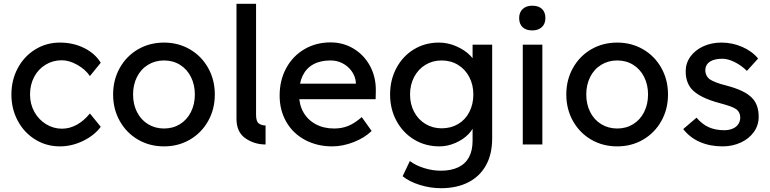

<svg xmlns="http://www.w3.org/2000/svg" viewBox="-20 -760 4053 1010"><path d="M40 -263Q40 -339 73.5 -401.5Q107 -464 165.5 -500Q224 -536 295 -536Q365 -536 422.5 -507.5Q480 -479 510 -430L453 -360Q429 -395 386.5 -419Q344 -443 305 -443Q258 -443 219.5 -419.5Q181 -396 159.5 -355Q138 -314 138 -263Q138 -213 160.5 -172Q183 -131 222 -107Q261 -83 306 -83Q346 -83 383.5 -103.5Q421 -124 453 -163L510 -93Q477 -48 417.5 -19Q358 10 295 10Q224 10 165.5 -26Q107 -62 73.5 -124.5Q40 -187 40 -263Z M575 -263Q575 -340 610 -402.5Q645 -465 706 -500.5Q767 -536 843 -536Q918 -536 979 -500.5Q1040 -465 1075 -402.5Q1110 -340 1110 -263Q1110 -186 1075 -123.5Q1040 -61 979 -25.5Q918 10 843 10Q767 10 706 -25.5Q645 -61 610 -123.5Q575 -186 575 -263ZM1005 -263Q1005 -314 984.5 -355Q964 -396 927 -419Q890 -442 843 -442Q796 -442 758.5 -419Q721 -396 700.5 -355Q680 -314 680 -263Q680 -212 700.5 -171Q721 -130 758.5 -107Q796 -84 843 -84Q890 -84 927 -107Q964 -130 984.5 -171Q1005 -212 1005 -263Z M1224 -740H1327V-156Q1327 -121 1341.5 -110.5Q1356 -100 1377 -100V0Q1318 0 1271 -32.5Q1224 -65 1224 -135Z M1451 -257Q1451 -338 1485.5 -401.5Q1520 -465 1581 -501Q1642 -537 1719 -537Q1786 -537 1841 -503.5Q1896 -470 1927 -412Q1958 -354 1957 -282L1956 -238H1527L1504 -320H1867L1852 -303V-327Q1849 -359 1830 -385.5Q1811 -412 1782 -427Q1753 -442 1719 -442Q1665 -442 1628 -421.5Q1591 -401 1572 -361.5Q1553 -322 1553 -264Q1553 -210 1576 -169.5Q1599 -129 1641 -106.5Q1683 -84 1738 -84Q1778 -84 1811.5 -97.5Q1845 -111 1883 -144L1935 -71Q1898 -35 1840.5 -12.5Q1783 10 1728 10Q1648 10 1584.5 -24Q1521 -58 1486 -119Q1451 -180 1451 -257Z M2098 167 2136 87Q2166 110 2210.5 124Q2255 138 2299 138Q2353 138 2390.5 120Q2428 102 2447 67Q2466 32 2466 -20V-121L2477 -114Q2473 -84 2445 -55Q2417 -26 2375.5 -8Q2334 10 2292 10Q2218 10 2159 -25.5Q2100 -61 2066 -123.5Q2032 -186 2032 -263Q2032 -340 2065.5 -402.5Q2099 -465 2157.5 -500.5Q2216 -536 2289 -536Q2336 -536 2380.5 -516.5Q2425 -497 2454 -467.5Q2483 -438 2488 -410L2466 -402V-525H2569V-32Q2569 51 2536.5 109.5Q2504 168 2443.5 199Q2383 230 2299 230Q2243 230 2187.5 212.5Q2132 195 2098 167ZM2470 -263Q2470 -314 2448.5 -355Q2427 -396 2389 -419Q2351 -442 2303 -442Q2256 -442 2218 -419Q2180 -396 2158.5 -355Q2137 -314 2137 -263Q2137 -212 2158.5 -171.5Q2180 -131 2218 -108Q2256 -85 2303 -85Q2352 -85 2390 -107.5Q2428 -130 2449 -171Q2470 -212 2470 -263Z M2730 -525H2833V0H2730ZM2711 -665Q2711 -695 2729.5 -712.5Q2748 -730 2780 -730Q2813 -730 2831 -713Q2849 -696 2849 -665Q2849 -635 2830.5 -617.5Q2812 -600 2780 -600Q2747 -600 2729 -617Q2711 -634 2711 -665Z M2959 -263Q2959 -340 2994 -402.5Q3029 -465 3090 -500.5Q3151 -536 3227 -536Q3302 -536 3363 -500.5Q3424 -465 3459 -402.5Q3494 -340 3494 -263Q3494 -186 3459 -123.5Q3424 -61 3363 -25.5Q3302 10 3227 10Q3151 10 3090 -25.5Q3029 -61 2994 -123.5Q2959 -186 2959 -263ZM3389 -263Q3389 -314 3368.5 -355Q3348 -396 3311 -419Q3274 -442 3227 -442Q3180 -442 3142.5 -419Q3105 -396 3084.5 -355Q3064 -314 3064 -263Q3064 -212 3084.5 -171Q3105 -130 3142.5 -107Q3180 -84 3227 -84Q3274 -84 3311 -107Q3348 -130 3368.5 -171Q3389 -212 3389 -263Z M3574 -81 3644 -141Q3674 -106 3709 -90.5Q3744 -75 3790 -75Q3814 -75 3833.5 -83Q3853 -91 3863.5 -106.5Q3874 -122 3874 -142Q3874 -168 3855 -184Q3845 -192 3823.5 -200Q3802 -208 3768 -217Q3657 -246 3616 -294Q3587 -330 3587 -385Q3587 -428 3612 -462.5Q3637 -497 3680 -516.5Q3723 -536 3775 -536Q3832 -536 3884 -513.5Q3936 -491 3968 -452L3909 -387Q3880 -416 3844.5 -433.5Q3809 -451 3780 -451Q3737 -451 3713.5 -435Q3690 -419 3690 -388Q3692 -360 3712 -344Q3723 -336 3745.5 -327Q3768 -318 3801 -310Q3850 -297 3882.5 -281.5Q3915 -266 3935 -246Q3971 -210 3971 -146Q3971 -101 3945.5 -65.5Q3920 -30 3876.5 -10Q3833 10 3781 10Q3715 10 3662 -13Q3609 -36 3574 -81Z"/></svg>

Font: Easer Grotesk Variable
Style: Regular
Weight: 400
Designer: Boardeaser, Bonnie Shaver-Troup, Thomas Jockin
Foundry: Lexend
Version: Version 1.001;Glyphs 3.1.2 (3151)